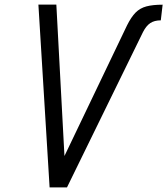

<svg xmlns="http://www.w3.org/2000/svg" viewBox="-20 -820 732 840"><path d="M197 0 148 -800H226.5L262 -137.5L536 -709.5Q554 -745.5 573.2 -765Q592.5 -784.5 620.5 -792Q648.5 -799.5 691.5 -799.5L683.5 -731Q655.5 -731 637.5 -719Q619.5 -707 605.5 -679.5L273 0Z"/></svg>

Font: Victor Mono Thin
Style: Italic
Weight: 100
Italic angle: -12°
Monospace: yes
Designer: Rune Bjørnerås
Version: Version 1.561;gftools[0.9.30]